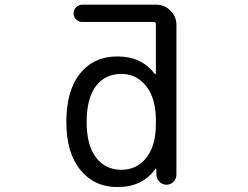

<svg xmlns="http://www.w3.org/2000/svg" viewBox="-20 -794 1040 804"><path d="M342.8 -283.2Q342.8 -186.5 381.8 -134.8Q420.9 -83 488.3 -83Q552.7 -83 592.8 -133.3Q632.8 -183.6 632.8 -276.4V-290Q632.8 -381.8 592.3 -433.1Q551.8 -484.4 488.3 -484.4Q419.9 -484.4 381.3 -433.1Q342.8 -381.8 342.8 -283.2ZM632.8 -692.4Q632.8 -702.1 623 -702.1H324.2Q309.6 -702.1 298.8 -712.9Q288.1 -723.6 288.1 -738.3Q288.1 -752.9 298.8 -763.7Q309.6 -774.4 324.2 -774.4H633.8Q668.9 -774.4 693.8 -749.5Q718.8 -724.6 718.8 -689.5V-62.5Q718.8 -44.9 706.5 -32.7Q694.3 -20.5 677.2 -20.5Q660.2 -20.5 647.9 -32.7Q635.7 -44.9 634.8 -61.5V-85Q634.8 -86.9 633.3 -87.4Q631.8 -87.9 630.9 -86.9Q577.1 -10.7 471.7 -10.7Q375 -10.7 316.4 -82.5Q257.8 -154.3 257.8 -283.2Q257.8 -415 315.4 -486.3Q373 -557.6 471.7 -557.6Q573.2 -557.6 627 -485.4Q628.9 -483.4 630.9 -484.4Q632.8 -485.4 632.8 -487.3Z"/></svg>

Font: Rounded-X Mgen+ 2m regular
Style: Regular
Weight: 400
Designer: [Source Han Sans]
Ryoko NISHIZUKA  (kana & ideographs); Paul D. Hunt (Latin, Greek & Cyrillic); Wenlong ZHANG  (bopomofo
Version: Version 1.059.20150602